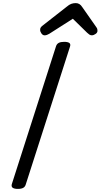

<svg xmlns="http://www.w3.org/2000/svg" viewBox="-20 -1205 649 1239"><path d="M95 14Q73 14 62.5 7Q52 0 56 -16L342 -908Q347 -922 359.5 -928.5Q372 -935 394 -935Q417 -935 427 -928Q437 -921 432 -905L146 -14Q142 0 130 7Q118 14 95 14ZM268 -977Q256 -977 247.5 -989Q239 -1001 239 -1012Q239 -1022 242.5 -1027Q246 -1032 250 -1036L411 -1162Q426 -1175 439.5 -1180Q453 -1185 469 -1185Q482 -1185 492.5 -1178.5Q503 -1172 511 -1159L602 -1029Q607 -1022 608 -1016.5Q609 -1011 609 -1006Q609 -994 596 -985.5Q583 -977 574 -977Q564 -977 556.5 -982Q549 -987 542 -994L450 -1084L298 -987Q291 -983 283.5 -980Q276 -977 268 -977Z"/></svg>

Font: Playwrite DE LA
Style: Regular
Weight: 400
Designer: Veronika Burian, José Scaglione
Foundry: TypeTogether
Version: Version 1.002